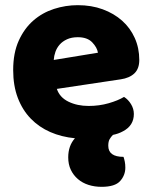

<svg xmlns="http://www.w3.org/2000/svg" viewBox="-20 -521 590 743"><path d="M281 -377Q257 -377 239.5 -369Q222 -361 211 -348.5Q200 -336 194.5 -320.5Q189 -305 188 -289L359 -317Q356 -337 337 -357Q318 -377 281 -377ZM270 14Q218 9 174.5 -10Q131 -29 99 -62Q67 -95 49 -142Q31 -189 31 -250Q31 -316 52.5 -363.5Q74 -411 109 -441.5Q144 -472 189 -486.5Q234 -501 281 -501Q334 -501 377.5 -485Q421 -469 452.5 -441Q484 -413 501.5 -374Q519 -335 519 -289Q519 -255 500 -237Q481 -219 447 -214L200 -177Q211 -144 245 -127.5Q279 -111 323 -111Q364 -111 400.5 -121.5Q437 -132 460 -146Q476 -136 487 -118Q498 -100 498 -80Q498 -35 456 -13Q447 -8 437 -4.5Q427 -1 417 1Q409 9 404 18Q399 27 399 43Q399 86 458 86Q461 95 463 105Q465 115 465 128Q465 157 445 179.5Q425 202 373 202Q346 202 322.5 194.5Q299 187 281.5 172Q264 157 254 136Q244 115 244 88Q244 43 270 14Z"/></svg>

Font: BALOOCHETTANREGULAR
Style: Book
Weight: 400
Designer: Maithili Shingre and Ek Type
Foundry: Ek Type
Version: Version 1.100;PS 1.000;hotconv 1.0.88;makeotf.lib2.5.647800;